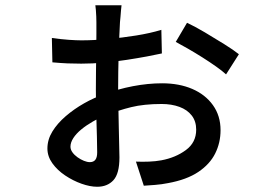

<svg xmlns="http://www.w3.org/2000/svg" viewBox="-20 -651 1040 733"><path d="M444 -631Q443 -625 442 -612Q441 -599 440 -587Q439 -575 438 -566Q437 -544 435.5 -513.5Q434 -483 433 -448Q432 -413 431.5 -377.5Q431 -342 431 -311Q431 -279 432 -240.5Q433 -202 433.5 -165Q434 -128 435 -98Q436 -68 436 -50Q436 12 413 37Q390 62 351 62Q324 62 291.5 50.5Q259 39 229 19Q199 -1 180 -27.5Q161 -54 161 -84Q161 -118 180 -149Q199 -180 231 -207.5Q263 -235 301 -256.5Q339 -278 377 -291Q430 -311 487.5 -322Q545 -333 599 -333Q664 -333 714 -311.5Q764 -290 793 -249.5Q822 -209 822 -154Q822 -106 801.5 -65Q781 -24 737 5.5Q693 35 622 48Q597 53 571.5 55Q546 57 529 58L499 -34Q524 -33 549 -34Q574 -35 596 -39Q650 -49 689.5 -78Q729 -107 729 -156Q729 -188 712 -210Q695 -232 665 -243Q635 -254 597 -254Q530 -254 481 -242Q432 -230 386 -211Q359 -201 334.5 -187Q310 -173 290.5 -157Q271 -141 260 -124Q249 -107 249 -91Q249 -80 256.5 -69.5Q264 -59 276 -50.5Q288 -42 300.5 -37Q313 -32 323 -32Q337 -32 344 -41Q351 -50 351 -69Q351 -90 350 -129Q349 -168 347.5 -215Q346 -262 346 -308Q346 -342 346.5 -381Q347 -420 347.5 -457Q348 -494 348 -522.5Q348 -551 348 -566Q348 -575 347.5 -588Q347 -601 346 -613Q345 -625 344 -631ZM694 -564Q724 -550 762 -527.5Q800 -505 836 -482.5Q872 -460 892 -444L843 -367Q829 -380 805 -397Q781 -414 752.5 -432Q724 -450 697 -465.5Q670 -481 651 -491ZM178 -506Q214 -501 242.5 -499Q271 -497 290 -497Q338 -497 392.5 -502Q447 -507 500 -515.5Q553 -524 596 -537L598 -447Q576 -442 541 -435.5Q506 -429 464 -422.5Q422 -416 377.5 -412Q333 -408 290 -408Q262 -408 238 -409Q214 -410 180 -413Z"/></svg>

Font: Noto Sans SC Thin Medium
Style: Regular
Weight: 500
Version: Version 2.004-H2;hotconv 1.0.118;makeotfexe 2.5.65603